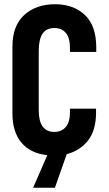

<svg xmlns="http://www.w3.org/2000/svg" viewBox="-20 -720 508 898"><path d="M307.1 -477.1V-497.1Q307.1 -543.9 287.6 -566.4Q268.1 -588.9 234.9 -588.9Q196.3 -588.9 178.7 -562Q161.1 -535.2 161.1 -481V-204.1Q161.1 -103 234.9 -103Q267.6 -103 287.6 -126Q307.1 -148.4 307.1 -193.8V-211.9H429.2V-192.9Q429.2 -111.3 392.1 -63.5Q354.5 -15.1 292 1L236.8 158.2H134.8L201.2 5.9Q124 -2.4 81.5 -51.3Q38.1 -101.6 38.1 -189.9V-501Q38.1 -599.1 92.8 -649.4Q147.9 -700.2 237.8 -700.2Q323.7 -700.2 377 -649.9Q430.2 -599.6 430.2 -498V-477.1Z"/></svg>

Font: D-DIN Condensed
Style: DINCondensed-Bold
Weight: 700
Width: 3
Designer: Charles Nix
Foundry: Datto Inc.
Version: Version 1.10